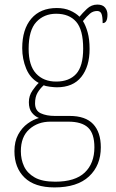

<svg xmlns="http://www.w3.org/2000/svg" viewBox="-20 -577 506 838"><path d="M218 241Q131 241 87 198Q43 155 43 83Q43 40 59.5 10Q76 -20 101 -38Q126 -56 150 -62Q132 -69 119 -85.5Q106 -102 106 -131Q106 -159 121.5 -181.5Q137 -204 149 -215Q112 -235 94.5 -277Q77 -319 77 -367Q77 -449 116.5 -495.5Q156 -542 228 -542Q261 -542 286 -531Q311 -520 327 -504Q340 -520 359.5 -538.5Q379 -557 405 -557Q428 -557 438.5 -544Q449 -531 449 -513Q449 -476 428 -476Q428 -504 423 -516.5Q418 -529 404 -529Q386 -529 372.5 -517.5Q359 -506 342 -485Q354 -466 362.5 -436Q371 -406 371 -363Q371 -287 335 -241.5Q299 -196 228 -196Q217 -196 197.5 -198.5Q178 -201 171 -205Q155 -191 144 -172.5Q133 -154 133 -126Q133 -94 158 -82.5Q183 -71 219 -71H284Q353 -71 386.5 -35.5Q420 0 420 66Q420 145 368.5 193Q317 241 218 241ZM225 -221Q282 -221 312.5 -254.5Q343 -288 343 -365Q343 -447 312.5 -482Q282 -517 225 -517Q172 -517 138.5 -481Q105 -445 105 -364Q105 -291 137.5 -256Q170 -221 225 -221ZM221 216Q308 216 350 176Q392 136 392 66Q392 6 364.5 -20Q337 -46 278 -46H200Q145 -46 108 -13Q71 20 71 83Q71 119 85 149Q99 179 131.5 197.5Q164 216 221 216Z"/></svg>

Font: Noto Serif Georgian SemiCondensed Thin
Style: Regular
Weight: 100
Width: 4
Designer: Monotype Design Team, Akaki Razmadze
Foundry: Google LLC
Version: Version 2.003; ttfautohint (v1.8.4.7-5d5b)